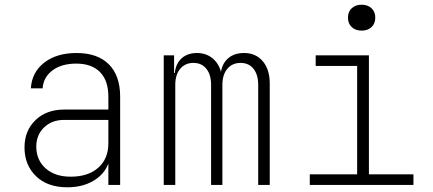

<svg xmlns="http://www.w3.org/2000/svg" viewBox="-20 -785 1840 815"><path d="M266 10Q181 10 132.5 -37.5Q84 -85 84 -159Q84 -230 130.5 -275Q177 -320 253 -320H440V-375Q440 -443 404.5 -479Q369 -515 304 -515Q241 -515 202.5 -486Q164 -457 161 -410H111Q115 -478 167.5 -519Q220 -560 305 -560Q394 -560 442 -512Q490 -464 490 -375V0H440V-91Q423 -45 376.5 -17.5Q330 10 266 10ZM280 -35Q354 -35 397 -73Q440 -111 440 -177V-276H252Q200 -276 167 -244Q134 -212 134 -163Q134 -106 173.5 -70.5Q213 -35 280 -35Z M675 0V-550H719V-475H722Q726 -515 751 -537.5Q776 -560 816 -560Q854 -560 881 -538.5Q908 -517 918 -480Q924 -517 949.5 -538.5Q975 -560 1016 -560Q1066 -560 1095.5 -525Q1125 -490 1125 -431V0H1076V-425Q1076 -468 1056 -493Q1036 -518 1001 -518Q966 -518 945 -493Q924 -468 924 -425V0H876V-425Q876 -468 856 -493Q836 -518 801 -518Q766 -518 745 -493Q724 -468 724 -425V0Z M1295 0V-45H1496V-505H1320V-550H1546V-45H1735V0ZM1515 -655Q1489 -655 1473 -670Q1457 -685 1457 -710Q1457 -735 1473 -750Q1489 -765 1515 -765Q1541 -765 1557 -750Q1573 -735 1573 -710Q1573 -685 1557 -670Q1541 -655 1515 -655Z"/></svg>

Font: JetBrains Mono NL Thin
Style: Regular
Weight: 100
Monospace: yes
Designer: Philipp Nurullin, Konstantin Bulenkov
Foundry: JetBrains
Version: Version 2.305; ttfautohint (v1.8.4.7-5d5b)